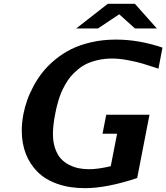

<svg xmlns="http://www.w3.org/2000/svg" viewBox="-20 -958 870 1004"><path d="M800.3 -809.1H686L603.5 -883.3L492.2 -809.1H378.4L543.5 -938H685.5ZM256.8 -257.8Q256.8 -214.8 268.3 -181.9Q279.8 -148.9 297.9 -128.9Q315.9 -108.9 341.6 -95.9Q367.2 -83 392.6 -78.1Q418 -73.2 446.3 -73.2Q492.2 -73.2 559.1 -88.9L592.3 -258.8H516.1L535.6 -357.9H761.7L697.3 -26.9Q538.1 25.9 423.8 25.9Q343.3 25.9 279.8 3.4Q216.3 -19 176 -59.6Q135.7 -100.1 114.7 -154.5Q93.8 -209 93.8 -274.4Q93.8 -316.4 102.5 -361.8Q109.4 -397 121.6 -432.1Q133.8 -467.3 154.5 -506.3Q175.3 -545.4 202.4 -579.8Q229.5 -614.3 268.3 -646.2Q307.1 -678.2 352.5 -700.9Q397.9 -723.6 458 -737.3Q518.1 -751 585.9 -751Q706.5 -751 829.6 -709L808.6 -599.1Q758.8 -615.7 726.6 -625.2Q694.3 -634.8 649.4 -643.3Q604.5 -651.9 565.9 -651.9Q527.3 -651.9 493.7 -644.3Q460 -636.7 434.3 -624.8Q408.7 -612.8 386.5 -594Q364.3 -575.2 349.1 -557.1Q334 -539.1 320.6 -514.9Q307.1 -490.7 299.6 -472.4Q292 -454.1 284.9 -430.2Q277.8 -406.2 274.9 -392.8Q272 -379.4 268.6 -361.8Q256.8 -302.2 256.8 -257.8Z"/></svg>

Font: Aurulent Sans
Style: BoldItalic
Weight: 700
Italic angle: -11°
Version: Version 2007.05.04